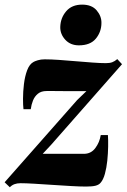

<svg xmlns="http://www.w3.org/2000/svg" viewBox="-43 -794 548 830"><path d="M330.5 -400Q316.5 -400 299.5 -400Q282.5 -400 264 -400Q245.5 -400 227 -400.2Q208.5 -400.5 191 -400.5Q173.5 -400.5 158.5 -400.5Q135 -400.5 120.8 -388.8Q106.5 -377 99.5 -359.2Q92.5 -341.5 90 -322H58.5Q56.5 -337.5 56.5 -367.2Q56.5 -397 60.5 -430.5Q64.5 -464 74.5 -490.5Q84.5 -517 102.5 -526.5Q107.5 -529.5 120.5 -533.5Q133.5 -537.5 150.5 -537.5Q177 -537.5 212.8 -535Q248.5 -532.5 286.2 -529.2Q324 -526 358 -523.5Q392 -521 414.5 -521Q431.5 -521 442.2 -525Q453 -529 464 -538.5L484.5 -516.5L178 -168L141.5 -129Q160 -129 181.2 -129Q202.5 -129 225.5 -129Q248.5 -129 272.2 -129Q296 -129 319.5 -129Q350.5 -129 369 -153.8Q387.5 -178.5 392.5 -210H423.5Q425 -189.5 424.5 -160Q424 -130.5 420.8 -99.2Q417.5 -68 410.5 -42.5Q403.5 -17 391.5 -3.5Q384.5 5 370 8.8Q355.5 12.5 329 12.5Q302 12.5 263.2 10.2Q224.5 8 183 5.2Q141.5 2.5 104.8 0.2Q68 -2 45.5 -2Q31 -2 19.5 2.2Q8 6.5 -0.5 15.5L-23 -6L290.5 -361.5ZM298 -598Q261.5 -598 239.2 -622.2Q217 -646.5 217.5 -677Q218.5 -716.5 243 -745.2Q267.5 -774 312 -774Q354 -774 375 -749Q396 -724 395.5 -695Q395.5 -656.5 371.5 -627.2Q347.5 -598 298 -598Z"/></svg>

Font: Merriweather 96pt Black
Style: Italic
Weight: 900
Italic angle: -7.8°
Version: Version 2.101